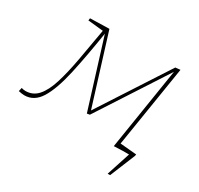

<svg xmlns="http://www.w3.org/2000/svg" viewBox="-177 -699 1053 1018"><g transform="rotate(30 350.0 -190.0)"><path d="M-33 1 -28 -21Q-16 -17 -3 -17Q42 -17 72 -51Q102 -85 122 -149Q142 -213 158.5 -303Q175 -393 194 -505L196 -498L99 -508L101 -522L218 -525L352 -94H345L623 -522L653 -525L572 -20L565 -29L658 -17L656 -2L549 2L630 -509H635L356 -79L339 -76L203 -513L213 -510Q187 -343 161.5 -228Q136 -113 99.5 -53.5Q63 6 3 6Q-6 6 -14.5 4.5Q-23 3 -33 1ZM563 -29 674 -19 672 -9 609 145H594L644 -9L648 0H558Z"/></g></svg>

Font: Bitter Thin
Style: Italic
Weight: 100
Italic angle: -9°
Designer: Sol Matas, and Bitter project Authors
Foundry: Sol Matas
Version: Version 2.002